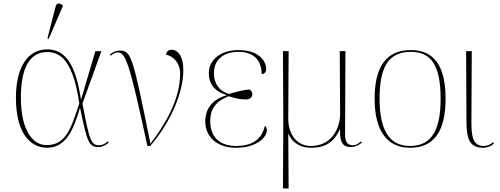

<svg xmlns="http://www.w3.org/2000/svg" viewBox="-20 -825 2824 1085"><path d="M255 -605 334 -788V-796C317 -808 300 -811 294 -787L248 -608ZM246 10C352 10 396 -92 431 -213H433C473 -19 483 6 538 6C558 6 580 -6 594 -19L589 -26C577 -16 561 -4 542 -4C495 -4 486 -26 446 -240L553 -536H519L439 -265H437C407 -466 346 -546 247 -546C135 -546 70 -442 70 -274C70 -56 163 10 246 10ZM243 -5C166 -5 98 -86 98 -274C98 -418 135 -531 247 -531C331 -531 395 -466 428 -241C382 -100 353 -5 243 -5Z M813 0H829C950 -141 1016 -307 1016 -429C1016 -507 986 -544 948 -544C933 -544 920 -533 918 -516C958 -508 998 -472 998 -408C998 -264 913 -121 830 -13C731 -504 722 -539 658 -539C630 -539 615 -528 601 -517L606 -510C618 -521 632 -529 643 -529C689 -529 708 -487 813 0Z M1314 10C1433 10 1488 -51 1488 -88C1488 -103 1483 -109 1477 -114C1458 -32 1399 0 1314 0C1238 0 1168 -36 1168 -141C1168 -230 1225 -263 1272 -281C1323 -266 1341 -263 1372 -263C1388 -263 1406 -274 1406 -291C1406 -306 1400 -312 1391 -319C1356 -317 1326 -309 1274 -294C1218 -310 1189 -353 1189 -412C1189 -490 1246 -532 1327 -532C1428 -532 1458 -470 1459 -406C1470 -406 1484 -414 1484 -434C1484 -485 1438 -542 1327 -542C1225 -542 1160 -485 1160 -412C1160 -348 1196 -307 1261 -288V-287C1196 -268 1140 -225 1140 -138C1140 -56 1202 10 1314 10Z M1579 240H1611L1609 -68H1611C1624 -32 1663 10 1739 10C1823 10 1869 -26 1900 -93H1902C1899 -18 1919 6 1963 6C1982 6 2001 0 2025 -19L2020 -26C2003 -12 1992 -4 1973 -4C1938 -4 1930 -34 1930 -63L1932 -536H1900L1902 -183C1902 -95 1851 0 1737 0C1657 0 1609 -67 1609 -153L1611 -536H1579L1581 -136Z M2297 10C2429 10 2498 -79 2498 -267C2498 -459 2428 -542 2302 -542C2167 -542 2097 -454 2097 -267C2097 -79 2173 10 2297 10ZM2297 0C2178 0 2125 -93 2125 -267C2125 -448 2176 -532 2302 -532C2418 -532 2470 -453 2470 -267C2470 -100 2425 0 2297 0Z M2711 10C2730 10 2756 2 2772 -15L2767 -22C2751 -8 2736 0 2712 0C2649 0 2644 -64 2644 -137L2646 -536H2614L2616 -137C2616 -38 2635 10 2711 10Z"/></svg>

Font: Noto Serif Display Thin
Style: Regular
Weight: 100
Designer: Monotype Design Team
Foundry: Monotype Imaging Inc.
Version: Version 2.009